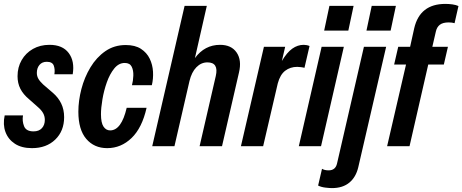

<svg xmlns="http://www.w3.org/2000/svg" viewBox="-24 -750 2372 985"><path d="M140 10Q87 10 52.5 -12.5Q18 -35 4 -73Q-10 -111 0 -158H94Q89 -129 99.5 -102.5Q110 -76 148 -76Q176 -76 191 -92.5Q206 -109 206 -135Q206 -154 197 -170Q188 -186 169 -202L125 -241Q95 -266 80.5 -294.5Q66 -323 66 -359Q66 -405 87 -441.5Q108 -478 145 -499Q182 -520 230 -520Q297 -520 328.5 -478Q360 -436 349 -369H255Q259 -393 252 -413Q245 -433 216 -433Q192 -433 178.5 -417Q165 -401 165 -376Q165 -360 172.5 -346.5Q180 -333 197 -317L247 -274Q275 -250 290 -219Q305 -188 305 -149Q305 -78 259.5 -34Q214 10 140 10Z M526 10Q459 10 418.5 -37.5Q378 -85 378 -177Q378 -233 393.5 -293Q409 -353 440 -404.5Q471 -456 516.5 -487.5Q562 -519 621 -519Q669 -519 699 -499.5Q729 -480 744 -449Q759 -418 761 -382Q763 -346 755 -313H653Q659 -335 660 -362Q661 -389 651.5 -408Q642 -427 616 -427Q585 -427 562 -398.5Q539 -370 524 -327.5Q509 -285 501.5 -240.5Q494 -196 494 -164Q494 -120 507 -100.5Q520 -81 541 -81Q599 -81 626 -197H728Q705 -94 651 -42Q597 10 526 10Z M757 0 923 -720H1037L976 -452Q1026 -520 1105 -520Q1163 -520 1190 -480.5Q1217 -441 1202 -378L1115 0H1000L1083 -360Q1099 -430 1040 -430Q1008 -430 983.5 -405Q959 -380 948 -334L871 0Z M1212 0 1330 -510H1439L1422 -437Q1448 -481 1475.5 -500.5Q1503 -520 1534 -520Q1541 -520 1549 -518.5Q1557 -517 1564 -514L1538 -402Q1532 -404 1520 -405.5Q1508 -407 1501 -407Q1465 -407 1439 -387Q1413 -367 1401 -322L1326 0Z M1509 0 1626 -510H1740L1623 0ZM1639 -593 1666 -720H1790L1763 -593Z M1679 215Q1667 215 1645.5 212.5Q1624 210 1608 202L1628 116Q1641 124 1662 124Q1697 124 1705 89L1843 -510H1957L1814 108Q1802 159 1768 187Q1734 215 1679 215ZM1856 -593 1883 -720H2007L1980 -593Z M1962 0 2059 -419H1998L2019 -510H2080L2101 -605Q2130 -730 2261 -730Q2279 -730 2297 -727.5Q2315 -725 2328 -719L2308 -631Q2295 -635 2278 -635Q2248 -635 2232.5 -623Q2217 -611 2212 -588L2194 -510H2274L2253 -419H2173L2077 0Z"/></svg>

Font: Instrument Sans Condensed SemiBold Italic
Style: Regular
Weight: 600
Width: 3
Italic angle: -13°
Designer: Rodrigo Fuenzalida
Foundry: fragTYPE
Version: Version 1.000; ttfautohint (v1.8.4.7-5d5b);gftools[0.9.28]